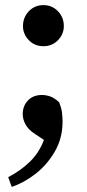

<svg xmlns="http://www.w3.org/2000/svg" viewBox="-20 -519 340 752"><path d="M150 -338Q116 -338 93 -361.5Q70 -385 70 -417Q70 -451 93 -475Q116 -499 150 -499Q184 -499 207 -475Q230 -451 230 -417Q230 -385 207 -361.5Q184 -338 150 -338ZM225 -42Q225 22 195 74Q165 126 119.5 161.5Q74 197 26 213L12 175Q62 149 98 113.5Q134 78 152 29L116 5Q91 -11 80 -31.5Q69 -52 69 -72Q69 -104 89.5 -125.5Q110 -147 144 -147Q161 -147 177.5 -141Q194 -135 212 -118Q220 -98 222.5 -80Q225 -62 225 -42Z"/></svg>

Font: Source Serif Pro SemiBold
Style: Regular
Weight: 600
Designer: Frank Grießhammer
Foundry: Adobe Systems Incorporated
Version: Version 3.001;hotconv 1.0.111;makeotfexe 2.5.65597